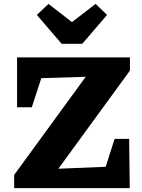

<svg xmlns="http://www.w3.org/2000/svg" viewBox="-20 -970 734 990"><path d="M53 0V-68L422 -574L193 -567L144 -417H68V-674H650V-606L281 -100L525 -110L571 -254H646L649 0ZM298 -744 170 -893 230 -950 351 -856 473 -950 532 -893 404 -744Z"/></svg>

Font: Piazzolla Thin Black
Style: Regular
Weight: 900
Version: Version 2.005